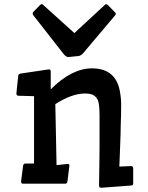

<svg xmlns="http://www.w3.org/2000/svg" viewBox="-20 -889 709 920"><path d="M386.7 -440.9Q324.7 -440.9 245.1 -390.1L251 -97.7L304.2 -103.5Q312.5 -103.5 312.5 -95.2L303.2 -19.5Q301.3 -8.8 292.5 -8.8H88.9Q81.1 -8.8 81.1 -20.5L90.8 -95.2Q92.8 -105.5 101.6 -105.5H143.1V-428.2L68.4 -430.2Q58.6 -430.2 58.6 -441.9L67.4 -526.4Q68.4 -534.7 79.1 -536.6L214.4 -556.6Q223.1 -556.6 223.1 -545.4V-460.9Q323.7 -561.5 420.9 -561.5Q532.2 -561.5 553.7 -455.6Q560.5 -420.4 560.5 -389.9Q560.5 -359.4 560.1 -338.6Q559.6 -317.9 558.6 -293L557.6 -242.2Q556.6 -215.3 555.7 -188.5L553.7 -136.7Q552.7 -111.8 551.8 -90.8L607.9 -93.3Q618.2 -93.3 618.2 -81.5V-9.8Q618.2 -3.9 615.5 -2.2Q612.8 -0.5 606.9 0L465.3 10.7Q454.6 10.7 454.6 0Q456.1 -53.2 456.1 -100.1L457 -181.6Q457 -216.3 457 -246.6V-335.9Q457 -396.5 446.8 -413.3Q436.5 -430.2 422.9 -435.5Q409.2 -440.9 386.7 -440.9ZM377.4 -632.8Q366.7 -622.1 356.9 -620.6L307.6 -615.7Q296.4 -615.7 284.7 -630.4L139.2 -816.4Q136.7 -819.8 136.7 -824.5Q136.7 -829.1 140.6 -833L173.3 -866.2Q176.3 -869.1 179.7 -869.1Q183.1 -869.1 185.1 -867.2L336.4 -730.5L482.4 -865.7Q485.4 -868.7 489.3 -868.7Q493.2 -868.7 497.1 -864.7L531.2 -829.6Q534.7 -826.2 534.7 -822.8Q534.7 -819.3 532.7 -816.9Z"/></svg>

Font: Wellfleet
Style: Regular
Weight: 400
Designer: Riccardo De Franceschi
Foundry: Riccardo De Franceschi
Version: Version 1.002